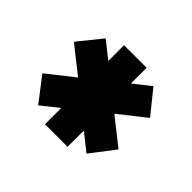

<svg xmlns="http://www.w3.org/2000/svg" viewBox="-83 -706 517 517"><g transform="rotate(45 175.0 -447.5)"><path d="M30 -509 84 -576 132 -538V-598H218V-538L266 -576L320 -509L244 -449L320 -389L267 -320L218 -359V-297H132V-359L83 -320L30 -389L106 -449Z"/></g></svg>

Font: Blaka Hollow
Style: Regular
Weight: 400
Designer: Mohamed Gaber
Foundry: Kief Type Foundry
Version: Version 1.003; ttfautohint (v1.8.4.7-5d5b)